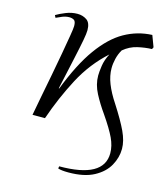

<svg xmlns="http://www.w3.org/2000/svg" viewBox="-111 -613 809 923"><g transform="rotate(15 293.0 -151.0)"><path d="M315 223Q297 223 284 221.5Q271 220 263 217L265 206Q486 206 486 82Q486 46 468 7.5Q450 -31 408 -92Q378 -134 355.5 -177Q333 -220 333 -264Q333 -282 337.5 -313Q342 -344 359 -376Q280 -305 228.5 -207.5Q177 -110 139 0H77Q84 -39 94.5 -93.5Q105 -148 116.5 -207.5Q128 -267 137.5 -321Q147 -375 153.5 -413.5Q160 -452 160 -464Q160 -487 150.5 -493Q141 -499 127 -499Q110 -499 92.5 -492Q75 -485 63 -479L57 -491Q75 -502 103.5 -513.5Q132 -525 161 -525Q187 -525 207 -511.5Q227 -498 227 -461Q227 -445 220.5 -410Q214 -375 200.5 -313.5Q187 -252 166 -156L168 -155Q219 -287 276 -366Q333 -445 397 -481Q461 -517 534 -520L555 -464L550 -454Q516 -453 479 -444.5Q442 -436 411 -410Q398 -388 392 -363Q386 -338 386 -315Q386 -278 401.5 -238.5Q417 -199 447 -154Q492 -84 513.5 -38Q535 8 535 47Q535 90 512.5 130.5Q490 171 441.5 197Q393 223 315 223Z"/></g></svg>

Font: Literata 72pt Light
Style: Italic
Weight: 300
Italic angle: -2°
Designer: Latin by Veronika Burian and Jose Scaglione. Greek by Irene Vlachou. Cyrillic by Vera Evstafieva
Foundry: TypeTogether
Version: Version 3.002